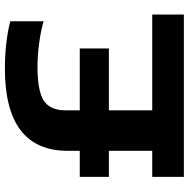

<svg xmlns="http://www.w3.org/2000/svg" viewBox="-13 -777 790 804"><g transform="rotate(-90 382.0 -375.0)"><path d="M43.5 0V-132.5H152.5V-314H43.5V-436H152.5V-486.5Q152.5 -749.5 497.5 -749.5Q553 -749.5 603.8 -743.5Q654.5 -737.5 695 -727V-587.5Q655 -599 603.5 -606Q552 -613 505 -613Q403.5 -613 362.8 -586.8Q322 -560.5 322 -495.5V-436H581V-314H322V-132.5H723V0Z"/></g></svg>

Font: Encode Sans Expanded Expanded
Style: Bold
Weight: 700
Width: 7
Designer: Multiple Designers
Foundry: Impallari Type
Version: Version 3.000; ttfautohint (v1.8.3) -l 8 -r 50 -G 200 -x 14 